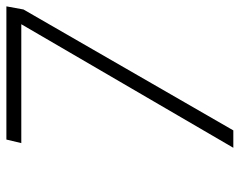

<svg xmlns="http://www.w3.org/2000/svg" viewBox="-95 -659 754 604"><g transform="rotate(-90 282.0 -357.0)"><path d="M119.1 0 507.8 -667H133.8L145 -713.9H564L554.2 -660.2L173.8 0Z"/></g></svg>

Font: CAA NEO Sans Light
Style: Italic
Weight: 300
Italic angle: -12°
Version: Version 1.10